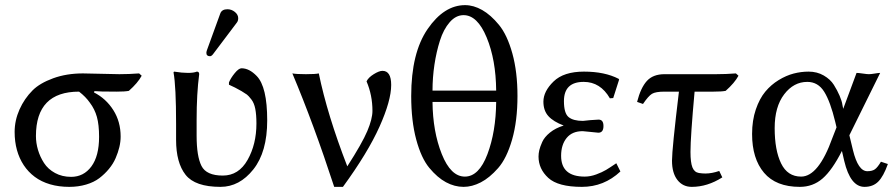

<svg xmlns="http://www.w3.org/2000/svg" viewBox="-20 -718 3483 748"><path d="M482 -364Q467 -361 435 -361Q365 -361 348 -363L346 -358Q393 -334 421.5 -289Q450 -244 450 -186Q450 -166 445 -145Q440 -124 430.5 -102Q421 -80 404.5 -60Q388 -40 367 -24Q346 -8 315.5 1Q285 10 250 10Q209 10 175 0Q141 -10 115.5 -29Q90 -48 72.5 -74.5Q55 -101 46 -133.5Q37 -166 37 -204Q37 -249 56 -291.5Q75 -334 107 -366Q135 -394 187 -413Q239 -432 303 -432Q327 -432 374 -430.5Q421 -429 445 -429Q483 -429 522 -432L532 -423Q517 -395 482 -364ZM257 -29Q306 -29 336 -69.5Q366 -110 366 -185Q366 -232 357.5 -262.5Q349 -293 330 -318Q314 -341 288 -361Q120 -361 120 -188Q120 -161 128 -134Q136 -107 151.5 -83Q167 -59 194.5 -44Q222 -29 257 -29Z M866 -682Q882 -682 895 -671.5Q908 -661 908 -647Q908 -636 902 -629L810 -507Q804 -499 798 -499Q784 -499 784 -512Q784 -516 786 -522L838 -665Q844 -682 866 -682ZM746 -251V-189Q746 -109 765 -71.5Q784 -34 848 -34Q910 -34 944.5 -95Q979 -156 979 -237Q979 -271 974.5 -294Q970 -317 959 -331Q948 -345 942 -349.5Q936 -354 921 -363Q895 -378 872 -388Q872 -397 872 -397Q879 -414 894.5 -433Q910 -452 921 -452Q951 -452 980 -422Q1021 -380 1021 -249Q1021 -126 967 -58Q913 10 839 10Q740 10 703 -37Q666 -84 666 -173V-235Q666 -382 656 -436L658 -439Q722 -429 747 -439Q756 -439 756 -429Q746 -353 746 -251Z M1333 -70Q1391 -160 1411 -207.5Q1431 -255 1431 -286Q1431 -347 1408 -401Q1415 -416 1436 -429Q1457 -442 1470 -442Q1504 -442 1504 -387Q1504 -326 1458.5 -224.5Q1413 -123 1316 10H1282Q1202 -235 1119 -432Q1135 -429 1172 -429Q1209 -429 1222 -432Q1255 -271 1333 -70Z M1913 -365Q1912 -485 1876 -572Q1840 -659 1786 -659Q1756 -659 1732 -631.5Q1708 -604 1694 -560Q1680 -516 1672.5 -466Q1665 -416 1665 -365ZM1913 -321H1665Q1666 -206 1701 -118Q1736 -30 1791 -30Q1846 -30 1879 -117.5Q1912 -205 1913 -321ZM1582 -344Q1582 -512 1646 -605Q1710 -698 1792 -698Q1825 -698 1858.5 -679Q1892 -660 1924 -621Q1956 -582 1976 -510Q1996 -438 1996 -344Q1996 -247 1975 -174Q1954 -101 1920.5 -63Q1887 -25 1853 -7.5Q1819 10 1786 10Q1751 10 1717.5 -8Q1684 -26 1652.5 -64Q1621 -102 1601.5 -174.5Q1582 -247 1582 -344Z M2254 -399Q2177 -399 2177 -324Q2177 -277 2195 -262Q2213 -247 2251 -247L2280 -250Q2309 -252 2312 -252Q2331 -252 2331 -227Q2331 -201 2311 -201Q2307 -201 2281 -204Q2255 -207 2250 -207Q2209 -207 2187.5 -180.5Q2166 -154 2166 -111Q2166 -30 2258 -30Q2280 -30 2303 -38.5Q2326 -47 2341 -56Q2356 -65 2381 -82L2397 -50Q2333 10 2247 10Q2154 10 2116 -25Q2078 -60 2078 -108Q2078 -120 2081 -133Q2084 -146 2092.5 -165Q2101 -184 2122.5 -201.5Q2144 -219 2176 -229Q2136 -244 2116.5 -265.5Q2097 -287 2097 -322Q2097 -362 2136.5 -400.5Q2176 -439 2255 -439Q2336 -439 2390 -411L2392 -408L2369 -336L2356 -335Q2319 -399 2254 -399Z M2686 -361Q2670 -185 2670 -126Q2670 -85 2677.5 -66Q2685 -47 2703 -44Q2717 -42 2728 -42Q2753 -42 2782 -52L2794 -27Q2736 10 2675 10Q2640 10 2619 -17Q2598 -44 2598 -92Q2598 -137 2625 -361H2569Q2534 -361 2520 -352.5Q2506 -344 2485 -313L2462 -321Q2476 -376 2500 -402.5Q2524 -429 2569 -429H2770Q2808 -429 2847 -432L2857 -423Q2842 -395 2807 -364Q2792 -361 2760 -361Z M3289 -191 3303 -133Q3323 -51 3359 -51Q3378 -51 3388.5 -58.5Q3399 -66 3412 -88L3439 -79Q3422 -31 3401.5 -10.5Q3381 10 3348 10Q3293 10 3269 -91L3260 -130Q3222 -55 3184.5 -22.5Q3147 10 3096 10Q3003 10 2956.5 -45Q2910 -100 2910 -196Q2910 -249 2924.5 -291.5Q2939 -334 2961.5 -361Q2984 -388 3013.5 -406Q3043 -424 3072 -431.5Q3101 -439 3130 -439Q3163 -439 3189 -424Q3215 -409 3228.5 -387.5Q3242 -366 3251 -345Q3260 -324 3262 -309L3265 -294L3317 -434Q3324 -434 3341 -431.5Q3358 -429 3365 -429Q3373 -429 3388 -431.5Q3403 -434 3409 -434ZM3239 -222 3234 -243Q3215 -322 3191 -360.5Q3167 -399 3125 -399Q3072 -399 3035 -350.5Q2998 -302 2998 -219Q2998 -133 3023 -81.5Q3048 -30 3101 -30Q3169 -30 3223 -181Z"/></svg>

Font: Libertinus Sans
Style: Regular
Weight: 400
Designer: Philipp H. Poll
Foundry: Khaled Hosny
Version: Version 6.1